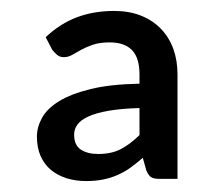

<svg xmlns="http://www.w3.org/2000/svg" viewBox="-20 -747 408 351"><path d="M235 -549.5Q201.5 -548.5 178.5 -544.5Q155.5 -540.5 141.5 -534Q127.5 -527.5 121.5 -519.2Q115.5 -511 115.5 -501Q115.5 -481.5 127.8 -473.5Q140 -465.5 159.5 -465.5Q183.5 -465.5 200.5 -474.2Q217.5 -483 235 -500ZM63.5 -679Q90 -704 120.8 -715.5Q151.5 -727 189 -727Q216 -727 237.5 -718.5Q259 -710 274 -694.5Q289 -679 296.8 -657.8Q304.5 -636.5 304.5 -611V-420H271.5Q261.5 -420 256.5 -423Q251.5 -426 247.5 -435.5L241 -458.5Q229 -448 217.8 -440Q206.5 -432 194.2 -426.8Q182 -421.5 168.2 -418.8Q154.5 -416 137.5 -416Q118 -416 101.5 -421.2Q85 -426.5 73 -436.5Q61 -446.5 54.2 -461.8Q47.5 -477 47.5 -497.5Q47.5 -514.5 56.8 -531.5Q66 -548.5 88 -562Q110 -575.5 145.8 -584.2Q181.5 -593 235 -594V-611Q235 -641.5 221.2 -655.5Q207.5 -669.5 180.5 -669.5Q162 -669.5 149.8 -665.2Q137.5 -661 128.5 -656Q119.5 -651 112.2 -646.8Q105 -642.5 96.5 -642.5Q89 -642.5 84 -647Q79 -651.5 75.5 -656Z"/></svg>

Font: LatoLatin Medium
Style: Regular
Weight: 500
Designer: Lukasz Dziedzic with Adam Twardoch and Botio Nikoltchev
Foundry: tyPoland Lukasz Dziedzic
Version: Version 2.015; 2015-08-06; http://www.latofonts.com/